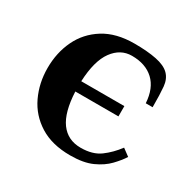

<svg xmlns="http://www.w3.org/2000/svg" viewBox="-116 -600 734 729"><g transform="rotate(30 250.5 -235.0)"><path d="M276 10Q196 10 142.5 -23.5Q89 -57 62.5 -113Q36 -169 36 -235Q36 -302 62.5 -357.5Q89 -413 142.5 -446.5Q196 -480 276 -480Q333 -480 372.5 -472Q412 -464 431 -445Q450 -426 453 -394Q456 -362 456 -305H426Q422 -369 386.5 -402Q351 -435 291 -435Q241 -435 208.5 -390.5Q176 -346 172 -255H361V-210H172Q176 -121 207.5 -78Q239 -35 296 -35Q348 -35 380.5 -59Q413 -83 439 -118L470 -95Q456 -73 432.5 -48.5Q409 -24 371.5 -7Q334 10 276 10Z"/></g></svg>

Font: El Messiri
Style: Bold
Weight: 700
Designer: Mohamed Gaber
Foundry: Kief Type Foundry
Version: Version 2.020; ttfautohint (v1.8.3)